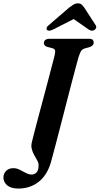

<svg xmlns="http://www.w3.org/2000/svg" viewBox="-100 -931 593 1144"><path d="M367.5 -589Q363.5 -576 352.5 -534.5Q341.5 -493 326 -434Q310.5 -375 293.5 -308.5Q276.5 -242 260 -178.5Q243.5 -115 230.2 -64.2Q217 -13.5 209.5 13Q188.5 103.5 135.8 148Q83 192.5 9.5 192.5Q-35 192.5 -57.2 173.2Q-79.5 154 -79.5 126.5Q-79.5 103.5 -63.5 87.2Q-47.5 71 -20 71Q-1 71 17.8 80.5Q36.5 90 54.2 99.5Q72 109 88 109Q106 109 118 96.2Q130 83.5 130 53.5Q130 39.5 121.8 24.8Q113.5 10 103.8 -7Q94 -24 89 -44.5Q84 -65 91.5 -90.5Q94.5 -103 104.2 -141Q114 -179 128 -231.8Q142 -284.5 157.5 -342.2Q173 -400 187 -453.2Q201 -506.5 211.2 -545.8Q221.5 -585 225 -599Q230.5 -623 227.8 -631.8Q225 -640.5 210 -644.5L182 -651.5Q161.5 -658.5 161.5 -673.5Q161.5 -700 198.5 -700H429Q446 -700 452.2 -693.8Q458.5 -687.5 458.5 -678Q458.5 -667.5 451.5 -660.8Q444.5 -654 434.5 -650.5L407 -643Q392 -638.5 384.8 -629.2Q377.5 -620 367.5 -589ZM216 -755Q190 -742.5 180 -752.5Q176 -756.5 177.8 -764.5Q179.5 -772.5 191 -781.5L311 -885Q326 -896.5 337.8 -903.8Q349.5 -911 364 -911Q378.5 -911 386.2 -903.8Q394 -896.5 402.5 -885L469.5 -781.5Q475.5 -772.5 472.5 -764.5Q469.5 -756.5 463 -752.5Q447 -742.5 428.5 -755L339 -817.5Z"/></svg>

Font: Fraunces 9pt SemiBold
Style: Italic
Weight: 600
Italic angle: -16°
Version: Version 1.000;[b76b70a41]